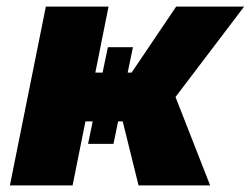

<svg xmlns="http://www.w3.org/2000/svg" viewBox="-20 -562 760 582"><path d="M512 -268 617 0H400L352 -194H338L324 -126H247L261 -194H239L200 0H10L119 -542H309L269 -342H291L307 -419H383L367 -342H379L514 -542H720Z"/></svg>

Font: Montserrat Alternates ExtraBold
Style: Italic
Weight: 800
Italic angle: -11.3°
Designer: Julieta Ulanovsky
Foundry: Julieta Ulanovsky
Version: Version 7.200